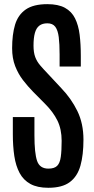

<svg xmlns="http://www.w3.org/2000/svg" viewBox="-20 -890 449 920"><path d="M211.4 9.8Q159.2 9.8 125.7 -8.5Q92.3 -26.9 74 -61Q55.7 -95.2 48.6 -142.3Q41.5 -189.5 41.5 -247.1V-329.1H145V-242.2Q145 -156.2 157.7 -119.1Q170.4 -82 211.9 -82Q240.2 -82 253.7 -95.2Q267.1 -108.4 271.2 -137.9Q275.4 -167.5 275.4 -215.3Q275.4 -271 255.1 -312.3Q234.9 -353.5 195.8 -392.6L138.2 -450.7Q113.3 -476.1 90.3 -505.9Q67.4 -535.6 52.7 -573.2Q38.1 -610.8 38.1 -658.7Q38.1 -724.6 52.2 -771.7Q66.4 -818.8 103.3 -844.5Q140.1 -870.1 207 -870.1Q259.3 -870.1 291.3 -852.5Q323.2 -835 339.6 -802Q356 -769 361.6 -723.6Q367.2 -678.2 367.2 -622.6V-571.3H265.6V-629.4Q265.6 -679.2 261.5 -712.2Q257.3 -745.1 244.9 -761.7Q232.4 -778.3 207 -778.3Q183.1 -778.3 168.5 -767.1Q153.8 -755.9 147.2 -732.2Q140.6 -708.5 140.6 -671.4Q140.6 -638.7 148.7 -616.9Q156.7 -595.2 172.9 -576.4Q189 -557.6 212.9 -532.7L273.9 -467.3Q321.3 -418 350.6 -358.2Q379.9 -298.3 379.9 -220.7Q379.9 -147.9 365.5 -96.4Q351.1 -44.9 314.7 -17.6Q278.3 9.8 211.4 9.8Z"/></svg>

Font: Antonio Medium
Style: Regular
Weight: 500
Designer: Vernon Adams
Foundry: Vernon Adams
Version: Version 1.002